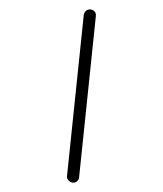

<svg xmlns="http://www.w3.org/2000/svg" viewBox="-170 -725 672 791"><g transform="rotate(30 166.0 -329.5)"><path d="M52 -645 324 -36Q327 -32 327 -25Q327 -14 320 -7Q313 0 302 0Q285 0 279 -14L7 -623Q5 -627 5 -634Q5 -645 12.5 -652Q20 -659 30 -659Q46 -659 52 -645Z"/></g></svg>

Font: Libertine Sup
Style: Regular
Weight: 400
Designer: Bastien Sozeau
Foundry: NBR — Bastien Sozeau
Version: Version 2.003; ttfautohint (v1.8.4.7-5d5b);gftools[0.9.33]